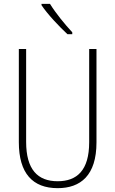

<svg xmlns="http://www.w3.org/2000/svg" viewBox="-20 -969 600 999"><path d="M240 -949H196V-942C228 -894 289 -830 331 -791H356V-801C317 -843 271 -899 240 -949ZM482 -228V-714H444V-229C444 -82 380 -26 280 -26C176 -26 116 -87 116 -231V-714H78V-229C78 -67 150 10 280 10C399 10 482 -56 482 -228Z"/></svg>

Font: Noto Sans Devanagari Condensed ExtraLight
Style: Regular
Weight: 200
Width: 3
Designer: Jelle Bosma - Monotype Design Team
Foundry: Monotype Imaging Inc.
Version: Version 2.004